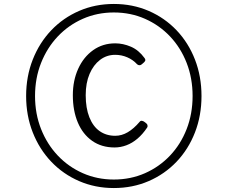

<svg xmlns="http://www.w3.org/2000/svg" viewBox="-20 -1040 1150 970"><path d="M555 -90Q461 -90 380 -125Q299 -160 239 -223Q179 -286 145.5 -371Q112 -456 112 -555Q112 -654 145.5 -739Q179 -824 239 -887Q299 -950 380 -985Q461 -1020 555 -1020Q650 -1020 731 -985Q812 -950 872 -887Q932 -824 965 -739Q998 -654 998 -555Q998 -456 965 -371Q932 -286 872 -223Q812 -160 731 -125Q650 -90 555 -90ZM555 -133Q640 -133 712.5 -165Q785 -197 839 -254Q893 -311 923 -388Q953 -465 953 -555Q953 -645 923 -722Q893 -799 839 -856Q785 -913 712.5 -945Q640 -977 555 -977Q471 -977 398.5 -945Q326 -913 272 -856Q218 -799 187.5 -722Q157 -645 157 -555Q157 -465 187.5 -388Q218 -311 272 -254Q326 -197 398.5 -165Q471 -133 555 -133ZM559 -295Q493 -295 445.5 -328.5Q398 -362 373 -421.5Q348 -481 348 -559Q348 -633 375 -692.5Q402 -752 450.5 -786.5Q499 -821 562 -821Q602 -821 641.5 -804Q681 -787 710 -747Q716 -739 713.5 -733Q711 -727 702 -720Q693 -711 686 -710.5Q679 -710 673 -715Q652 -738 623 -750.5Q594 -763 562 -763Q519 -763 485.5 -737.5Q452 -712 432.5 -666.5Q413 -621 413 -559Q413 -494 431.5 -447.5Q450 -401 483.5 -377.5Q517 -354 562 -354Q595 -354 625.5 -372Q656 -390 685 -424Q690 -431 698 -429.5Q706 -428 714 -421Q723 -415 725 -408Q727 -401 723 -395Q701 -362 674.5 -339.5Q648 -317 618.5 -306Q589 -295 559 -295Z"/></svg>

Font: Playwrite BR Light
Style: Regular
Weight: 300
Version: Version 1.003